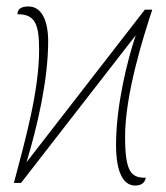

<svg xmlns="http://www.w3.org/2000/svg" viewBox="-20 -566 513 594"><path d="M398 8C418 8 428 -1 431 -16C386 -16 367 -33 367 -143C367 -275 424 -454 451 -536H428L62 -64C94 -170 129 -316 129 -438C129 -502 109 -546 68 -546C47 -546 34 -539 34 -522C87 -522 101 -494 101 -413C101 -285 59 -136 23 0H45L400 -457C375 -383 339 -241 339 -118C339 -28 364 8 398 8Z"/></svg>

Font: Noto Serif SemiCondensed Thin
Style: Regular
Weight: 100
Width: 4
Designer: Monotype Design Team
Foundry: Monotype Imaging Inc.
Version: Version 2.015